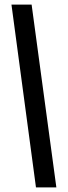

<svg xmlns="http://www.w3.org/2000/svg" viewBox="-20 -763 296 838"><path d="M137 55 30 -743H118L226 55Z"/></svg>

Font: Saira UltraCondensed
Style: Bold
Weight: 700
Width: 1
Designer: Hector Gatti with collaboration of the Omnibus-Type team
Foundry: Omnibus-Type
Version: Version 1.101